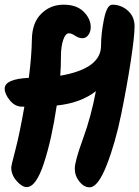

<svg xmlns="http://www.w3.org/2000/svg" viewBox="-21 -811 594 819"><path d="M73 -356Q43 -356 21 -383Q-1 -410 -1 -433Q-1 -474 102 -479Q114 -572 115 -643Q116 -714 155 -752.5Q194 -791 250 -791Q306 -791 336 -761Q366 -731 366 -695Q366 -676 356 -662Q346 -648 330.5 -648Q315 -648 299.5 -658.5Q284 -669 273 -669Q258 -669 248.5 -640.5Q239 -612 239 -571Q239 -530 236 -488Q410 -518 410 -616Q410 -667 422.5 -729Q435 -791 458 -791Q496 -791 524.5 -765.5Q553 -740 553 -698.5Q553 -657 537 -551.5Q521 -446 496 -323.5Q471 -201 434 -106.5Q397 -12 361 -12Q337 -12 317.5 -36.5Q298 -61 298 -92Q298 -123 333 -219Q368 -315 388 -422Q322 -371 221 -361Q200 -218 166.5 -115.5Q133 -13 93 -13Q73 -13 50 -39Q27 -65 27 -96Q27 -105 44.5 -171Q62 -237 83 -356Z"/></svg>

Font: Kalam
Style: Bold
Weight: 700
Version: Version 2.001;PS 1.0;hotconv 1.0.79;makeotf.lib2.5.61930; tt